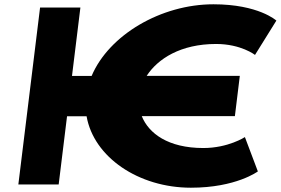

<svg xmlns="http://www.w3.org/2000/svg" viewBox="-20 -860 1308 895"><path d="M927.8 -170C763.1 -170 673.3 -238.5 641 -318.2L641.1 -318.5H1074.9L1097.9 -506.5H663.8C715.5 -586.2 822.2 -655 987.3 -655C1103.5 -655 1168.7 -604 1168.7 -604L1268.3 -764C1268.3 -764 1185.6 -840 974.9 -840C730.8 -840 488 -697.3 407.1 -506H315.6L354.8 -825H166.8L65.5 0H253.5L292.5 -318H383.6C417.1 -127 626.2 15 870 15C1080.7 15 1182 -61 1182 -61L1121.6 -221C1121.6 -221 1043.9 -170 927.8 -170Z"/></svg>

Font: Hussar
Style: BdSuprExtOblOne
Weight: 700
Foundry: Cannot Into Space Fonts
Version: Version 2.00